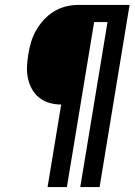

<svg xmlns="http://www.w3.org/2000/svg" viewBox="-20 -755 543 775"><path d="M172 0 227 -333Q203 -333 180 -339.5Q157 -346 139 -360Q121 -374 109.5 -394.5Q98 -415 93 -438Q88 -461 89 -485.5Q90 -510 94 -534Q98 -559 105 -583.5Q112 -608 125 -631Q138 -654 156 -674Q174 -694 196.5 -708Q219 -722 244 -728.5Q269 -735 293 -735H503L382 0H304L414 -666H360L250 0Z"/></svg>

Font: Iosevka Curly Slab Medium
Style: Italic
Weight: 500
Italic angle: -9°
Monospace: yes
Designer: Belleve Invis
Foundry: Belleve Invis
Version: Version 22.1.2; ttfautohint (v1.8.4)